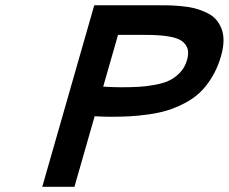

<svg xmlns="http://www.w3.org/2000/svg" viewBox="-20 -714 874 734"><path d="M340.3 -693.8H589.4Q614.3 -693.8 631.1 -693.4Q647.9 -692.9 675.8 -690.2Q703.6 -687.5 723.1 -682.6Q742.7 -677.7 765.1 -667.7Q787.6 -657.7 801.5 -644Q815.4 -630.4 825 -608.9Q834.5 -587.4 834.5 -560.5Q834.5 -532.2 824.7 -498.5Q812 -454.6 790.5 -419.2Q769 -383.8 743.9 -360.1Q718.8 -336.4 685.1 -319.1Q651.4 -301.8 619.6 -292Q587.9 -282.2 547.6 -276.6Q507.3 -271 474.9 -269.3Q442.4 -267.6 401.4 -267.6Q380.9 -267.6 341.8 -269.5L264.6 0H141.6ZM431.2 -580.6 374.5 -382.8Q412.1 -380.4 442.4 -380.4Q482.9 -380.4 511.5 -382.1Q540 -383.8 573.2 -389.9Q606.4 -396 628.7 -407Q650.9 -418 669.2 -437.7Q687.5 -457.5 695.3 -485.4Q699.2 -498.5 699.2 -511.7Q699.2 -529.3 689.9 -542.2Q680.7 -555.2 666.3 -562.5Q651.9 -569.8 628.7 -574Q605.5 -578.1 583.7 -579.3Q562 -580.6 532.2 -580.6Z"/></svg>

Font: Cantarell
Style: Bold Italic
Weight: 700
Italic angle: -16°
Designer: Dave Crossland
Version: Version 1.004